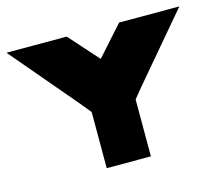

<svg xmlns="http://www.w3.org/2000/svg" viewBox="-85 -621 835 724"><g transform="rotate(-15 332.5 -259.0)"><path d="M669.9 -518.3H434.8L332.4 -403.8L230.2 -518.3H-5L214.9 -259.1L247.5 -219V0H419.9V-222.1L450 -259.1Z"/></g></svg>

Font: JUMBOTRON
Style: Regular
Weight: 400
Designer: Ian Langley
Foundry: Ian Langley
Version: Version 1.005;Fontself Maker 3.5.8